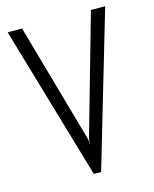

<svg xmlns="http://www.w3.org/2000/svg" viewBox="-107 -773 678 845"><g transform="rotate(-15 232.0 -350.0)"><path d="M230 -153.8 231.9 -127.9 233.9 -153.8 389.2 -700.2H454.1L248 0H214.8L9.8 -700.2H75.2Z"/></g></svg>

Font: Abel
Style: Regular
Weight: 400
Designer: Matthew Desmond
Foundry: Matthew Desmond
Version: Version 1.003